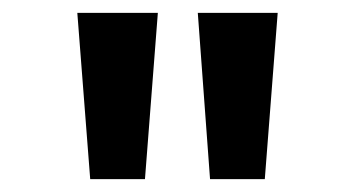

<svg xmlns="http://www.w3.org/2000/svg" viewBox="-20 -749 537 298"><path d="M120 -471 100 -729H225L205 -471ZM306 -471 287 -729H411L391 -471Z"/></svg>

Font: Noto Sans Devanagari Condensed SemiBold
Style: Regular
Weight: 600
Width: 3
Designer: Jelle Bosma - Monotype Design Team
Foundry: Monotype Imaging Inc.
Version: Version 2.004; ttfautohint (v1.8.4.7-5d5b)